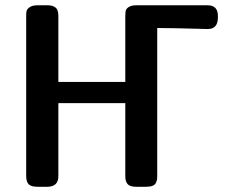

<svg xmlns="http://www.w3.org/2000/svg" viewBox="-20 -714 889 734"><path d="M80.1 -42V-651.9Q80.1 -664.1 81.5 -671.6Q83 -679.2 93.5 -686.5Q104 -693.8 123 -693.8H162.1Q181.2 -693.8 192.1 -685.3Q203.1 -676.8 203.1 -652.8V-400.9H459V-648.9Q459 -664.1 460.4 -672.1Q461.9 -680.2 471.9 -687Q481.9 -693.8 502 -693.8H773.9Q813 -693.8 813 -652.8V-647Q813 -603 773.9 -603Q772 -603 737.5 -604Q703.1 -605 656 -606Q608.9 -606.9 581.1 -606.9V-43Q581.1 -34.2 580.6 -29.5Q580.1 -24.9 576.7 -16.4Q573.2 -7.8 563.7 -3.9Q554.2 0 539.1 0H500Q477.1 0 468 -10Q459 -20 459 -40V-319.8H203.1V-40Q203.1 -2 164.1 0H124Q99.1 0 89.6 -9.5Q80.1 -19 80.1 -42Z"/></svg>

Font: CMU Sans Serif Demi Condensed
Style: DemiCondensed
Weight: 600
Width: 3
Version: Version 0.7.0